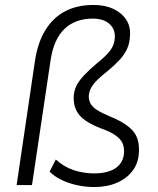

<svg xmlns="http://www.w3.org/2000/svg" viewBox="-20 -746 635 774"><path d="M361 8Q325 8 290.5 0.5Q256 -7 227.5 -21Q199 -35 180 -54L205 -103Q238 -73 277.5 -60Q317 -47 359 -47Q416 -47 447 -69Q478 -91 480 -131Q481 -153 473.5 -169.5Q466 -186 445.5 -200.5Q425 -215 388 -228Q324 -253 300 -282Q276 -311 277 -355Q278 -379 287.5 -399Q297 -419 317.5 -441Q338 -463 372 -492Q405 -518 423.5 -541.5Q442 -565 443 -596Q444 -619 433 -636Q422 -653 402 -662Q382 -671 354 -671Q284 -671 240.5 -630Q197 -589 184 -504L109 0H47L121 -501Q132 -574 162.5 -624Q193 -674 241.5 -700Q290 -726 357 -726Q403 -726 436.5 -710.5Q470 -695 488.5 -667Q507 -639 504 -602Q503 -572 492 -548.5Q481 -525 461 -503.5Q441 -482 413 -459Q390 -441 373.5 -425Q357 -409 348 -393Q339 -377 338 -360Q337 -344 344.5 -329.5Q352 -315 370.5 -303Q389 -291 420 -278Q483 -253 513 -221.5Q543 -190 540 -134Q539 -91 515.5 -59Q492 -27 452 -9.5Q412 8 361 8Z"/></svg>

Font: Nunitoga
Style: Light Italic
Weight: 300
Italic angle: -9°
Designer: Vernon Adams
Foundry: Vernon Adams
Version: Version 1.0